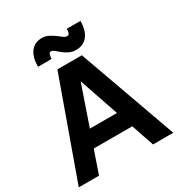

<svg xmlns="http://www.w3.org/2000/svg" viewBox="-211 -1054 1106 1191"><g transform="rotate(-30 342.0 -458.5)"><path d="M3 0 254 -700H429L680 0H535L332 -593H352L148 0ZM117 -162 163 -281H523L569 -162ZM416 -746Q389 -746 367.5 -756.5Q346 -767 329 -781Q312 -795 298.5 -806Q285 -817 275 -817Q263 -817 259.5 -804Q256 -791 255 -774H158Q158 -842 186.5 -879.5Q215 -917 267 -917Q291 -917 312.5 -906.5Q334 -896 352 -882.5Q370 -869 384 -858.5Q398 -848 409 -848Q423 -848 427 -861Q431 -874 430 -889H528Q528 -821 498.5 -783.5Q469 -746 416 -746Z"/></g></svg>

Font: SUSE Thin
Style: Bold
Weight: 700
Version: Version 1.000